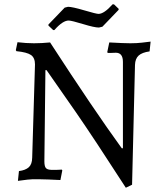

<svg xmlns="http://www.w3.org/2000/svg" viewBox="-20 -840 759 900"><path d="M556.2 -145V-549.8Q556.2 -592.8 522.9 -592.8L497.1 -591.8H484.9L482.9 -596.2L492.2 -641.1Q560.5 -637.2 591.3 -637.2Q622.1 -637.2 645.5 -640.1Q668.9 -643.1 686 -645L681.2 -599.1Q646 -594.2 629.9 -579.6Q613.8 -564.9 612.8 -536.1L599.1 25.9L569.8 40Q422.4 -188.5 336.4 -313Q250 -437 198.2 -511.2H192.9L188 -84Q188 -61 194.8 -52.7Q201.7 -44.4 219.2 -43.9H248Q257.8 -43.9 270 -44.9L272 -41L263.2 3.9Q139.6 -2.4 109.4 2Q79.1 5.9 64 7.8L68.8 -38.1Q99.6 -42 115.2 -56.2Q130.4 -70.3 130.9 -101.1L144 -538.1Q144 -568.8 125.5 -582Q106.9 -595.2 57.1 -600.1L54.2 -605L62 -642.1Q102.5 -637.2 139.2 -637.2Q175.8 -637.2 214.8 -641.1Q418.9 -326.7 550.8 -145ZM441.9 -774.9Q467.8 -774.9 507.8 -819.8H514.2L536.1 -798.8V-793.9L460 -714.8L443.8 -710.9Q422.4 -710.9 369.6 -727.1Q316.4 -743.2 302.7 -743.7Q274.9 -744.6 234.9 -699.2H229L207 -720.2V-725.1L283.2 -804.2L298.8 -808.1Q318.8 -808.1 375 -791.5Q431.2 -774.9 441.9 -774.9Z"/></svg>

Font: Alegreya-Regular
Style: Regular
Weight: 400
Designer: Juan Pablo del Peral
Foundry: Juan Pablo del Peral
Version: Version 1.003